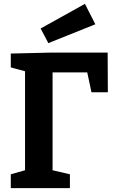

<svg xmlns="http://www.w3.org/2000/svg" viewBox="-20 -977 602 997"><path d="M36 0V-72L110 -93V-607L36 -627V-699L250 -704H539L540 -498H455L433 -601H253V-93L343 -72V0ZM231 -753 191 -829 421 -957 475 -851Z"/></svg>

Font: Bitter
Style: Bold
Weight: 700
Designer: Sol Matas, and Bitter project Authors
Foundry: Sol Matas
Version: Version 2.001